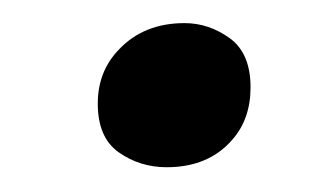

<svg xmlns="http://www.w3.org/2000/svg" viewBox="-20 -124 279 162"><path d="M191.4 -50.3Q191.4 -23.4 175.8 -5.9Q155.8 17.1 120.6 17.1Q98.1 17.1 80.3 4.6Q62.5 -7.8 62.5 -36.6Q62.5 -64 80.6 -82.5Q101.6 -104.5 135.7 -104.5Q156.2 -104.5 173.8 -91.8Q191.4 -79.1 191.4 -50.3Z"/></svg>

Font: Namdhinggo
Style: Bold
Weight: 700
Designer: Victor Gaultney
Foundry: SIL International
Version: Version 3.001